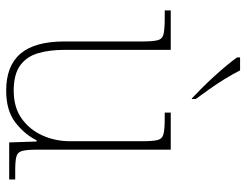

<svg xmlns="http://www.w3.org/2000/svg" viewBox="-110 -696 816 637"><g transform="rotate(90 298.5 -378.0)"><path d="M281 10Q199 10 158.5 -37.5Q118 -85 118 -184V-442Q118 -477 114 -492.5Q110 -508 94 -512Q78 -516 41 -516H15V-536H146V-181Q146 -134 157 -96Q168 -58 197.5 -36.5Q227 -15 281 -15Q337 -15 374 -41.5Q411 -68 430 -110.5Q449 -153 449 -202V-442Q449 -477 445 -492.5Q441 -508 425 -512Q409 -516 372 -516H354V-536H477V-94Q477 -60 481 -44Q485 -28 499.5 -24Q514 -20 544 -20H576V0H453L450 -91H446Q427 -52 387.5 -21Q348 10 281 10ZM307 -606Q292 -620 272.5 -639.5Q253 -659 233 -681Q213 -703 196.5 -723Q180 -743 171 -756V-766H214Q225 -744 241.5 -717Q258 -690 276.5 -664Q295 -638 309 -619V-606Z"/></g></svg>

Font: Noto Serif Ethiopic Thin
Style: Regular
Weight: 250
Version: Version 2.102